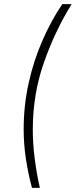

<svg xmlns="http://www.w3.org/2000/svg" viewBox="-20 -725 365 925"><path d="M134 180Q115 109 104.5 38.5Q94 -32 94 -102Q94 -216 118 -324.5Q142 -433 184.5 -530Q227 -627 280 -705H325Q245 -576 191.5 -423.5Q138 -271 138 -100Q138 -34 147 37.5Q156 109 172 180Z"/></svg>

Font: Mulish ExtraLight ExtraLight
Style: Italic
Weight: 250
Italic angle: -9°
Version: Version 3.603